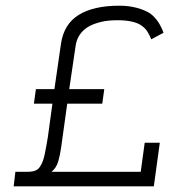

<svg xmlns="http://www.w3.org/2000/svg" viewBox="-20 -654 614 674"><path d="M520 0 541 -153H488L474 -51H161Q178 -65 184.5 -87.5Q191 -110 195 -139L216 -290H339L346 -341H223L245 -490Q248 -515 260.5 -533Q273 -551 295 -563Q313 -572 336.5 -577.5Q360 -583 393 -583Q422 -583 443.5 -578Q465 -573 477 -564Q490 -555 497.5 -543Q505 -531 511 -516L554 -539Q547 -559 535.5 -576.5Q524 -594 507 -607Q488 -619 460 -626.5Q432 -634 399 -634Q308 -634 256 -601.5Q204 -569 194 -500L171 -341H106L99 -290H164L148 -173Q142 -136 137 -112.5Q132 -89 124 -75Q117 -61 106 -56Q95 -51 78 -51H34L28 0Z"/></svg>

Font: Josefin Slab Thin Medium
Style: Italic
Weight: 500
Italic angle: -12°
Version: Version 2.000